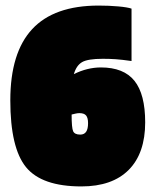

<svg xmlns="http://www.w3.org/2000/svg" viewBox="-20 -657 556 689"><path d="M272 12Q130 12 73.5 -57Q17 -126 17 -297Q17 -468 95.5 -552.5Q174 -637 334 -637Q371 -637 404.5 -634Q438 -631 452 -626V-438Q417 -443 395 -444.5Q373 -446 349 -446Q295 -446 274.5 -434Q254 -422 245 -391Q269 -403 293.5 -409Q318 -415 342 -415Q424 -415 462.5 -367Q501 -319 501 -218Q501 -107 442 -47.5Q383 12 272 12ZM296 -215Q296 -234 289 -242.5Q282 -251 265 -251Q259 -251 252 -249.5Q245 -248 237 -246Q237 -198 242.5 -186Q248 -174 268 -174Q282 -174 289 -184Q296 -194 296 -215Z"/></svg>

Font: Blinker Black
Style: Regular
Weight: 900
Designer: Juergen Huber
Foundry: supertype
Version: Version 1.017;hotconv 1.0.117;makeotfexe 2.5.65602